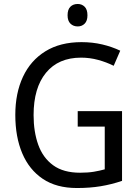

<svg xmlns="http://www.w3.org/2000/svg" viewBox="-20 -987 701 966"><path d="M371 -428H594V-77Q541 -59 486.5 -50Q432 -41 367 -41Q264 -41 195.5 -87Q127 -133 92 -215.5Q57 -298 57 -409Q57 -518 95.5 -600.5Q134 -683 208.5 -729Q283 -775 390 -775Q445 -775 494 -763.5Q543 -752 585 -732L552 -656Q516 -674 474 -685.5Q432 -697 388 -697Q274 -697 211.5 -621Q149 -545 149 -408Q149 -324 172.5 -258.5Q196 -193 247.5 -155.5Q299 -118 383 -118Q423 -118 452.5 -123Q482 -128 507 -135V-350H371ZM371 -967Q392 -967 406 -953Q420 -939 420 -910Q420 -882 406 -868Q392 -854 371 -854Q349 -854 334.5 -868Q320 -882 320 -910Q320 -939 334 -953Q348 -967 371 -967Z"/></svg>

Font: Noto Sans Tamil UI SemiCondensed
Style: Regular
Weight: 400
Width: 4
Designer: Jelle Bosma - Monotype Design Team
Foundry: Monotype Imaging Inc.
Version: Version 2.004; ttfautohint (v1.8.4.7-5d5b)